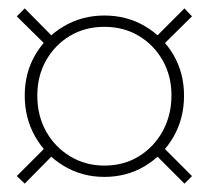

<svg xmlns="http://www.w3.org/2000/svg" viewBox="-20 -568 498 458"><path d="M229 -146Q176 -146 132.5 -172Q89 -198 64 -242Q39 -286 39 -340Q39 -394 64 -437Q89 -480 132.5 -505.5Q176 -531 229 -531Q282 -531 325 -506Q368 -481 393.5 -437.5Q419 -394 419 -340Q419 -285 393.5 -241Q368 -197 325 -171.5Q282 -146 229 -146ZM229 -173Q275 -173 311 -195Q347 -217 368 -255Q389 -293 389 -341Q389 -387 368 -424Q347 -461 311 -482.5Q275 -504 229 -504Q183 -504 147 -482.5Q111 -461 90 -424Q69 -387 69 -340Q69 -292 90 -254.5Q111 -217 147.5 -195Q184 -173 229 -173ZM365 -457 347 -475 420 -548 438 -529ZM39 -130 20 -148 93 -221 111 -203ZM347 -203 365 -221 438 -148 420 -130ZM20 -529 39 -548 111 -475 93 -457Z"/></svg>

Font: Marine Company Thin
Style: Regular
Weight: 100
Designer: Rodrigo Fuenzalida
Foundry: fragTYPE
Version: Version 1.000